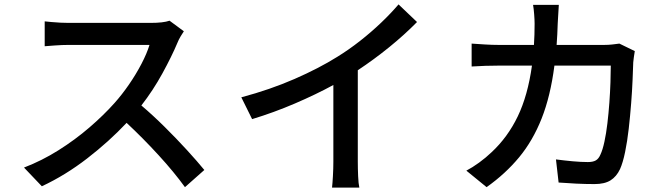

<svg xmlns="http://www.w3.org/2000/svg" viewBox="-20 -815 3040 872"><path d="M815 -673Q810 -666 800.5 -650Q791 -634 786 -621Q760 -559 717.5 -481.5Q675 -404 622 -336Q674 -292 728 -238.5Q782 -185 829.5 -133Q877 -81 908 -43L820 35Q771 -33 700 -110.5Q629 -188 555 -257Q475 -172 376 -95.5Q277 -19 170 31L89 -54Q170 -85 245.5 -132.5Q321 -180 386 -236Q451 -292 500 -347Q534 -385 566 -431.5Q598 -478 622.5 -525Q647 -572 659 -611Q650 -611 622 -611Q594 -611 555.5 -611Q517 -611 475.5 -611Q434 -611 395.5 -611Q357 -611 329.5 -611Q302 -611 292 -611Q263 -611 229 -608.5Q195 -606 183 -605V-718Q193 -717 213 -715Q233 -713 255 -712Q277 -711 292 -711Q306 -711 343.5 -711Q381 -711 430 -711Q479 -711 528 -711Q577 -711 614 -711Q651 -711 663 -711Q722 -711 750 -721Z M1076 -373Q1207 -408 1318 -456.5Q1429 -505 1512 -557Q1564 -589 1615 -629Q1666 -669 1711 -712Q1756 -755 1790 -795L1874 -715Q1817 -657 1748 -601Q1679 -545 1605 -496V-81Q1605 -50 1606.5 -15Q1608 20 1612 37H1488Q1490 20 1492 -15Q1494 -50 1494 -81V-429Q1415 -386 1319.5 -345Q1224 -304 1125 -274Z M2863 -583Q2858 -553 2856 -532Q2855 -502 2853 -453Q2851 -404 2846.5 -346Q2842 -288 2835.5 -230.5Q2829 -173 2819 -124.5Q2809 -76 2796 -47Q2780 -13 2753 4Q2726 21 2680 21Q2640 21 2597.5 19Q2555 17 2517 14L2505 -91Q2543 -86 2581 -82.5Q2619 -79 2650 -79Q2673 -79 2686 -86.5Q2699 -94 2707 -113Q2717 -134 2725 -171Q2733 -208 2738.5 -254Q2744 -300 2747.5 -348.5Q2751 -397 2752.5 -441Q2754 -485 2754 -517H2498Q2480 -378 2440 -277Q2400 -176 2338 -101Q2276 -26 2190 35L2098 -40Q2125 -54 2156 -76.5Q2187 -99 2213 -124Q2286 -192 2331.5 -286.5Q2377 -381 2396 -517H2244Q2216 -517 2183.5 -516Q2151 -515 2122 -513V-617Q2151 -615 2183 -613Q2215 -611 2244 -611H2405Q2408 -656 2408 -707Q2408 -724 2406 -750Q2404 -776 2401 -793H2518Q2517 -776 2515.5 -751.5Q2514 -727 2513 -709Q2512 -684 2511 -659Q2510 -634 2508 -611H2724Q2744 -611 2761 -613Q2778 -615 2793 -617Z"/></svg>

Font: Source Han Sans SC Medium
Style: Regular
Weight: 500
Designer: Ryoko NISHIZUKA 西塚涼子 (kana, bopomofo & ideographs); Paul D. Hunt (Latin, Greek & Cyrillic); Sandoll Communications 산돌커뮤니
Foundry: Adobe
Version: Version 2.004;hotconv 1.0.118;makeotfexe 2.5.65603